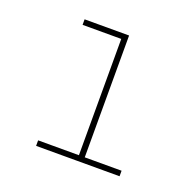

<svg xmlns="http://www.w3.org/2000/svg" viewBox="-84 -829 597 588"><g transform="rotate(20 215.0 -534.5)"><path d="M233 -345H362V-327H90V-345H232L223 -336V-733L232 -724H97V-742H242V-336Z"/></g></svg>

Font: Montserrat
Style: Regular
Weight: 400
Designer: Julieta Ulanovsky
Foundry: Julieta Ulanovsky
Version: Version 8.000